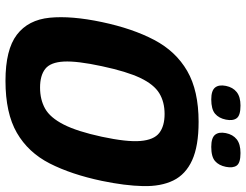

<svg xmlns="http://www.w3.org/2000/svg" viewBox="-116 -750 876 683"><g transform="rotate(90 321.5 -409.0)"><path d="M59 -334Q82 -443 122.5 -520Q163 -597 233 -637.5Q303 -678 414 -678Q500 -678 550.5 -655Q601 -632 622.5 -588Q644 -544 642.5 -480Q641 -416 624 -334Q601 -225 562 -148.5Q523 -72 453 -31.5Q383 9 268 9Q157 9 104 -31.5Q51 -72 43.5 -148.5Q36 -225 59 -334ZM216 -334Q197 -246 199.5 -198.5Q202 -151 225.5 -132.5Q249 -114 292 -114Q335 -114 367 -132Q399 -150 423.5 -198Q448 -246 467 -334Q486 -423 482 -471Q478 -519 453.5 -538Q429 -557 386 -557Q343 -557 312 -538Q281 -519 258 -471Q235 -423 216 -334ZM406 -775Q401 -750 385 -736.5Q369 -723 334 -723Q303 -723 292 -736.5Q281 -750 286 -775Q291 -800 308 -813.5Q325 -827 356 -827Q391 -827 401 -813.5Q411 -800 406 -775ZM574 -775Q569 -750 553.5 -736.5Q538 -723 503 -723Q471 -723 460 -736.5Q449 -750 454 -775Q459 -800 476 -813.5Q493 -827 525 -827Q560 -827 569.5 -813.5Q579 -800 574 -775Z"/></g></svg>

Font: Glory ExtraBold
Style: Italic
Weight: 800
Italic angle: -12°
Version: Version 1.011